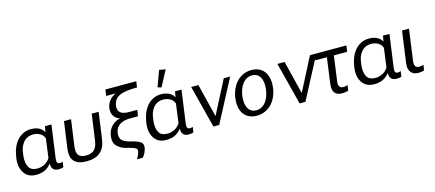

<svg xmlns="http://www.w3.org/2000/svg" viewBox="-63 -1501 5253 2317"><g transform="rotate(-15 2563.5 -343.0)"><path d="M204 10C284 10 343 -15 394 -78H395C395 -17 419 14 482 16C507 16 530 11 542 6L552 -61C541 -57 528 -53 517 -53C502 -53 491 -57 485 -67C478 -76 477 -93 480 -119L537 -530H456L444 -461H442C410 -520 345 -540 282 -540C132 -540 47 -408 27 -273L24 -257C11 -178 22 -114 54 -65C86 -15 137 10 204 10ZM238 -60C185 -60 149 -78 131 -113C112 -148 105 -195 112 -254L116 -280C126 -381 181 -471 292 -471C350 -471 410 -444 429 -385L397 -147C364 -92 301 -60 238 -60Z M835 10C980 10 1062 -57 1081 -202L1127 -530H1040L995 -208C982 -115 946 -60 846 -60C799 -60 768 -72 751 -95C734 -118 730 -156 737 -208L782 -530H694L648 -202C638 -127 649 -74 680 -41C712 -7 763 10 835 10Z M1426 144 1499 143C1525 112 1543 74 1551 34C1555 3 1550 -19 1534 -34C1518 -50 1486 -63 1436 -78L1393 -88C1339 -104 1306 -123 1294 -146C1281 -168 1278 -197 1284 -231C1302 -328 1387 -355 1475 -355H1572L1583 -432H1486C1432 -432 1395 -441 1373 -461C1351 -480 1343 -508 1348 -545C1355 -600 1382 -639 1428 -661C1475 -684 1548 -694 1650 -694L1661 -769H1275L1264 -691H1385C1321 -668 1274 -609 1263 -542C1257 -497 1264 -462 1286 -434C1303 -410 1327 -395 1356 -387C1267 -370 1203 -297 1193 -207C1186 -155 1195 -116 1223 -86C1250 -57 1285 -37 1328 -25L1371 -15C1410 -4 1434 5 1448 14C1462 21 1467 35 1464 53C1457 86 1443 115 1426 144Z M1829 10C1909 10 1968 -15 2019 -78H2020C2020 -17 2044 14 2107 16C2132 16 2155 11 2167 6L2177 -61C2166 -57 2153 -53 2142 -53C2127 -53 2116 -57 2110 -67C2103 -76 2102 -93 2105 -119L2162 -530H2081L2069 -461H2067C2035 -520 1970 -540 1907 -540C1757 -540 1672 -408 1652 -273L1649 -257C1636 -178 1647 -114 1679 -65C1711 -15 1762 10 1829 10ZM1863 -60C1810 -60 1774 -78 1756 -113C1737 -148 1730 -195 1737 -254L1741 -280C1751 -381 1806 -471 1917 -471C1975 -471 2035 -444 2054 -385L2022 -147C1989 -92 1926 -60 1863 -60ZM1936 -618 2041 -816 1962 -830 1890 -631Z M2690 -530 2476 -115 2373 -530H2283L2419 0H2491L2770 -530Z M2961 10C3107 10 3212 -103 3234 -263C3256 -425 3184 -540 3037 -540C2892 -540 2785 -426 2763 -262C2740 -102 2814 10 2961 10ZM2971 -55C2870 -55 2836 -151 2851 -266C2867 -380 2927 -476 3027 -476C3128 -476 3162 -381 3147 -266C3131 -150 3073 -55 2971 -55Z M3767 -530 3553 -115 3450 -530H3360L3496 0H3568L3847 -530Z M3814 -453H3958L3915 -141C3907 -86 3913 -47 3932 -22C3951 3 3981 15 4022 15C4037 15 4053 14 4068 11C4083 9 4095 6 4102 2L4112 -64C4095 -58 4078 -54 4059 -54C4035 -54 4019 -61 4010 -75C4000 -89 3997 -113 4003 -146L4045 -453H4211L4222 -530H3825Z M4427 10C4507 10 4566 -15 4617 -78H4618C4618 -17 4642 14 4705 16C4730 16 4753 11 4765 6L4775 -61C4764 -57 4751 -53 4740 -53C4725 -53 4714 -57 4708 -67C4701 -76 4700 -93 4703 -119L4760 -530H4679L4667 -461H4665C4633 -520 4568 -540 4505 -540C4355 -540 4270 -408 4250 -273L4247 -257C4234 -178 4245 -114 4277 -65C4309 -15 4360 10 4427 10ZM4461 -60C4408 -60 4372 -78 4354 -113C4335 -148 4328 -195 4335 -254L4339 -280C4349 -381 4404 -471 4515 -471C4573 -471 4633 -444 4652 -385L4620 -147C4587 -92 4524 -60 4461 -60Z M4977 15C5007 15 5035 9 5050 2L5060 -64C5042 -58 5025 -54 5007 -54C4983 -54 4968 -61 4959 -75C4949 -89 4946 -113 4951 -146L5004 -530H4917L4864 -145C4855 -90 4863 -50 4884 -24C4905 2 4936 15 4977 15Z"/></g></svg>

Font: Cheyenne Sans
Style: Italic
Weight: 400
Italic angle: -8.13011°
Designer: The Public Sans project authors (U.S. Web Design System), Libre Franklin designed by Pablo Impallari and Rodrigo Fuenzal
Foundry: The Cheyenne Sans Project Authors
Version: Version 2.007